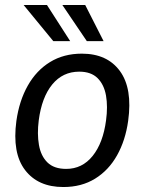

<svg xmlns="http://www.w3.org/2000/svg" viewBox="-20 -743 582 773"><path d="M235 10Q133 10 80.8 -58.5Q28.5 -127 46 -256.5Q57.5 -337.5 92 -398.5Q126.5 -459.5 181.5 -493.2Q236.5 -527 309.5 -527Q411.5 -527 462.8 -457Q514 -387 496 -256.5Q485 -177.5 451.2 -117.5Q417.5 -57.5 363 -23.8Q308.5 10 235 10ZM246.5 -63Q311 -63 353 -115.2Q395 -167.5 407 -258.5Q414.5 -314 406.8 -358.2Q399 -402.5 372.8 -428.5Q346.5 -454.5 299 -454.5Q232.5 -454.5 190.2 -402.8Q148 -351 136 -258.5Q129 -204 136.8 -159.5Q144.5 -115 171 -89Q197.5 -63 246.5 -63ZM323 -723 397 -577.5H329.5L231 -723ZM169 -723 262.5 -577.5H194.5L75 -723Z"/></svg>

Font: Public Sans
Style: Italic
Weight: 400
Italic angle: -8°
Designer: The Public Sans project authors (U.S. Web Design System). Libre Franklin designed by Pablo Impallari and Rodrigo Fuenzal
Version: Version 1.008; ttfautohint (v1.8.1) -l 8 -r 50 -G 200 -x 14 